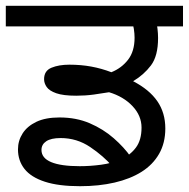

<svg xmlns="http://www.w3.org/2000/svg" viewBox="-27 -642 651 662"><path d="M249 0Q175 0 127.5 -15.5Q80 -31 57.5 -59.5Q35 -88 35 -127Q35 -157 51 -182Q67 -207 98.5 -222Q130 -237 178 -237Q236 -237 282.5 -217Q329 -197 365 -165.5Q401 -134 424 -101L362 -67Q330 -104 284 -135Q238 -166 182 -166Q149 -166 132.5 -155Q116 -144 116 -125Q116 -97 149.5 -83Q183 -69 248 -69Q284 -69 321.5 -74Q359 -79 390.5 -93Q422 -107 441.5 -133Q461 -159 461 -202Q461 -243 430 -276Q399 -309 349 -324Q326 -320 296.5 -316Q267 -312 236 -312Q191 -312 167 -320.5Q143 -329 134 -342Q125 -355 125 -369Q125 -398 150.5 -408.5Q176 -419 212 -419Q252 -419 287.5 -412.5Q323 -406 357 -393Q392 -407 414.5 -436Q437 -465 437 -512Q437 -526 434.5 -542.5Q432 -559 425 -578L458 -551H-7V-622H604V-551H487L510 -576Q514 -560 516 -543Q518 -526 518 -511Q518 -449 493.5 -416.5Q469 -384 432 -362Q488 -333 515.5 -293Q543 -253 543 -199Q543 -149 521.5 -111.5Q500 -74 461 -49.5Q422 -25 368 -12.5Q314 0 249 0Z"/></svg>

Font: ugurmukhi25
Style: Book
Weight: 400
Designer: Jelle Bosma - Monotype Design Team
Foundry: Monotype Imaging Inc.
Version: Version 2.003